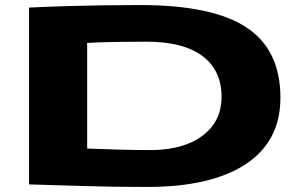

<svg xmlns="http://www.w3.org/2000/svg" viewBox="-20 -730 1183 760"><path d="M563 10Q427 10 316.5 6.5Q206 3 95 0V-700Q178 -704 249.5 -706Q321 -708 390.5 -709Q460 -710 535 -710Q821 -710 955.5 -621.5Q1090 -533 1090 -343Q1090 -171 953 -80.5Q816 10 563 10ZM574 -136Q661 -136 724 -161Q787 -186 822 -233Q857 -280 857 -346Q857 -452 781 -508.5Q705 -565 560 -565Q499 -565 436.5 -564Q374 -563 325 -560V-142Q384 -140 447 -138Q510 -136 574 -136Z"/></svg>

Font: Georama ExtraExtended
Style: Bold
Weight: 700
Width: 8
Designer: Jean-Baptiste Levee
Foundry: Production Type
Version: Version 1.000